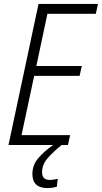

<svg xmlns="http://www.w3.org/2000/svg" viewBox="-20 -734 516 972"><path d="M268 211 272 171Q249 177 232 177Q193 177 193 138Q193 99 221.5 66.5Q250 34 292 0H324L335 -50H89L153 -350H383L394 -400H164L220 -664H465L476 -714H175L23 0H249Q202 33 173 67.5Q144 102 144 147Q144 218 220 218Q246 218 268 211Z"/></svg>

Font: Noto Sans UI SemiCondensed Light
Style: Italic
Weight: 300
Width: 4
Designer: Monotype Design Team
Foundry: Monotype Imaging Inc.
Version: 1.001